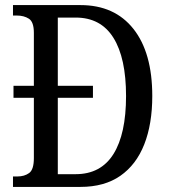

<svg xmlns="http://www.w3.org/2000/svg" viewBox="-20 -734 667 754"><path d="M31 0V-41H48Q76 -41 94.5 -54.5Q113 -68 113 -113V-350H33V-397H113V-605Q113 -648 93.5 -660.5Q74 -673 46 -673H31V-714H296Q430 -714 504 -620.5Q578 -527 578 -357Q578 -247 546.5 -167Q515 -87 452.5 -43.5Q390 0 296 0ZM277 -50Q376 -50 425.5 -129Q475 -208 475 -357Q475 -506 425.5 -585.5Q376 -665 277 -665H207V-397H345V-350H207V-50Z"/></svg>

Font: Noto Serif Hebrew Condensed
Style: Regular
Weight: 400
Width: 3
Designer: Monotype Design Team
Foundry: Monotype Imaging Inc.
Version: Version 2.004; ttfautohint (v1.8.4.7-5d5b)